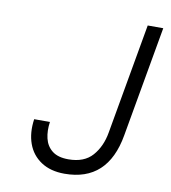

<svg xmlns="http://www.w3.org/2000/svg" viewBox="-80 -770 761 852"><g transform="rotate(10 300.0 -344.0)"><path d="M267 12Q204 12 161.5 -16Q119 -44 101.5 -92.5Q84 -141 93 -203H164Q158 -163 166 -129Q174 -95 200 -74.5Q226 -54 273 -54Q344 -54 381 -96Q418 -138 429 -202L517 -700H587L499 -202Q462 12 267 12Z"/></g></svg>

Font: DM Mono Light
Style: Italic
Weight: 300
Italic angle: -10°
Designer: Colophon Foundry
Foundry: Colophon Foundry
Version: Version 1.000; ttfautohint (v1.8.2.53-6de2)